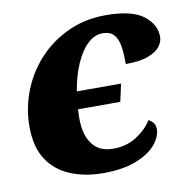

<svg xmlns="http://www.w3.org/2000/svg" viewBox="-67 -612 675 688"><g transform="rotate(-10 270.0 -268.0)"><path d="M256 10Q190 10 137 -11.5Q84 -33 53.5 -79Q23 -125 23 -200Q23 -267 47.5 -329.5Q72 -392 117 -440.5Q162 -489 224 -517.5Q286 -546 361 -546Q456 -546 498 -513.5Q540 -481 540 -436Q540 -418 527 -401Q514 -384 484 -372.5Q454 -361 402 -361Q402 -397 398 -424.5Q394 -452 380.5 -468Q367 -484 338 -484Q309 -484 283.5 -459.5Q258 -435 239.5 -392Q221 -349 212 -295H373L359 -231H205Q204 -215 204 -198Q204 -138 229.5 -104Q255 -70 305 -70Q354 -70 390.5 -93.5Q427 -117 447 -149Q471 -137 471 -113Q471 -84 446.5 -55.5Q422 -27 374 -8.5Q326 10 256 10Z"/></g></svg>

Font: Noto Serif ExtraBold
Style: Italic
Weight: 800
Italic angle: -12°
Designer: Monotype Design Team
Foundry: Monotype Imaging Inc.
Version: Version 2.013